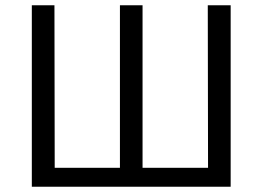

<svg xmlns="http://www.w3.org/2000/svg" viewBox="-20 -710 968 730"><path d="M857 0H101V-690H187L188 -72H436V-690H522V-72H771L770 -690H857Z"/></svg>

Font: Taylor Sans
Style: Regular
Weight: 400
Italic angle: -8°
Designer: Natanael Gama
Version: Version 1.001 September 8, 2015